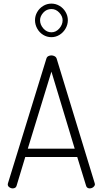

<svg xmlns="http://www.w3.org/2000/svg" viewBox="-20 -1044 569 1064"><path d="M50 0Q44 0 37.5 -3Q31 -6 27 -10.5Q23 -15 23 -22Q23 -25 24 -28L237 -719Q240 -729 248 -733Q256 -737 265 -737Q274 -737 282.5 -732.5Q291 -728 294 -719L505 -28Q506 -25 506 -22Q506 -17 501.5 -11.5Q497 -6 490.5 -3Q484 0 477 0Q470 0 464.5 -3.5Q459 -7 457 -15L408 -174H120L72 -15Q70 -7 64 -3.5Q58 0 50 0ZM134 -220H394L265 -647ZM265 -838Q240 -838 219 -851Q198 -864 186 -886Q174 -908 174 -932Q174 -956 186 -977Q198 -998 219 -1011Q240 -1024 265 -1024Q289 -1024 310 -1011.5Q331 -999 343.5 -977.5Q356 -956 356 -932Q356 -908 343.5 -886Q331 -864 310 -851Q289 -838 265 -838ZM265 -865Q290 -865 308.5 -886Q327 -907 327 -932Q327 -954 308.5 -974Q290 -994 265 -994Q238 -994 220 -974Q202 -954 202 -932Q202 -907 220.5 -886Q239 -865 265 -865Z"/></svg>

Font: Dosis ExtraLight Light
Style: Regular
Weight: 300
Version: Version 3.001; ttfautohint (v1.8.2)